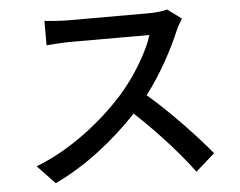

<svg xmlns="http://www.w3.org/2000/svg" viewBox="-53 -785 1105 884"><g transform="rotate(-5 500.0 -343.0)"><path d="M815 -673 750 -721C733 -715 700 -711 663 -711C623 -711 337 -711 292 -711C261 -711 203 -715 183 -718V-605C199 -606 253 -611 292 -611C330 -611 621 -611 659 -611C635 -533 568 -423 500 -347C401 -236 251 -116 89 -54L170 31C313 -36 448 -143 555 -257C654 -165 754 -55 820 35L908 -43C846 -119 725 -248 622 -336C692 -426 751 -538 786 -621C793 -638 808 -663 815 -673Z"/></g></svg>

Font: Noto Sans CJK SC Medium
Style: Regular
Weight: 500
Designer: Ryoko NISHIZUKA 西塚涼子 (kana, bopomofo & ideographs); Paul D. Hunt (Latin, Greek & Cyrillic); Sandoll Communications 산돌커뮤니
Foundry: Adobe
Version: Version 2.004;hotconv 1.0.118;makeotfexe 2.5.65603